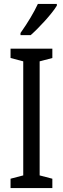

<svg xmlns="http://www.w3.org/2000/svg" viewBox="-20 -1056 323 983"><path d="M271 -1027V-1036H174C153 -991 123 -941 85 -887V-876H137C178 -912 246 -985 271 -1027ZM248 -93V-141L183 -158V-742L248 -759V-807H34V-759L99 -742V-158L34 -141V-93Z"/></svg>

Font: Noto Sans Kannada UI ExtraCondensed
Style: Regular
Weight: 400
Width: 2
Designer: Jelle Bosma - Monotype Design Team
Foundry: Monotype Imaging Inc.
Version: Version 2.005